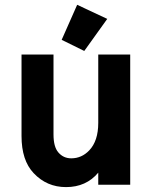

<svg xmlns="http://www.w3.org/2000/svg" viewBox="-20 -762 626 792"><path d="M298.3 -742.2 422.4 -684.1 327.6 -551.8 234.4 -597.7ZM517.1 0H385.3V-49.8Q335.4 9.8 252.4 9.8Q172.9 9.8 118.7 -47.9Q68.8 -100.6 68.8 -200.7V-537.1H200.7V-207.5Q200.7 -156.7 220.2 -133.8Q241.2 -108.9 273.9 -108.9Q316.9 -108.9 348.1 -141.6Q385.3 -180.7 385.3 -254.9V-537.1H517.1Z"/></svg>

Font: Consola Mono
Style: Bold
Weight: 700
Monospace: yes
Designer: Wojciech Kalinowski "wmk69" (wmk69@o2.pl)
Foundry: Wojciech Kalinowski "wmk69" (wmk69@o2.pl)
Version: Version 2.1.0